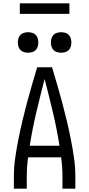

<svg xmlns="http://www.w3.org/2000/svg" viewBox="-20 -1142 540 1162"><path d="M64 0V-74Q64 -130 72 -186Q80 -242 91 -297.5Q102 -353 115 -408Q128 -463 142.5 -517.5Q157 -572 173 -626.5Q189 -681 205 -735H295Q311 -681 327 -626.5Q343 -572 357.5 -517.5Q372 -463 385 -408Q398 -353 409 -297.5Q420 -242 428 -186Q436 -130 436 -74V0H358V-74Q358 -103 356 -132Q354 -161 350 -190H150Q146 -161 144 -132Q142 -103 142 -74V0ZM160 -260H340Q324 -362 300 -463Q276 -564 250 -664Q224 -564 200 -463Q176 -362 160 -260ZM350 -823Q338 -823 325.5 -826.5Q313 -830 304 -839Q295 -848 291.5 -860.5Q288 -873 288 -885Q288 -897 291.5 -909.5Q295 -922 304 -931Q313 -940 325.5 -943.5Q338 -947 350 -947Q362 -947 374.5 -943.5Q387 -940 396 -931Q405 -922 408.5 -909.5Q412 -897 412 -885Q412 -873 408.5 -860.5Q405 -848 396 -839Q387 -830 374.5 -826.5Q362 -823 350 -823ZM150 -823Q138 -823 125.5 -826.5Q113 -830 104 -839Q95 -848 91.5 -860.5Q88 -873 88 -885Q88 -897 91.5 -909.5Q95 -922 104 -931Q113 -940 125.5 -943.5Q138 -947 150 -947Q162 -947 174.5 -943.5Q187 -940 196 -931Q205 -922 208.5 -909.5Q212 -897 212 -885Q212 -873 208.5 -860.5Q205 -848 196 -839Q187 -830 174.5 -826.5Q162 -823 150 -823ZM400 -1058H100V-1122H400Z"/></svg>

Font: Iosevka Term Curly
Style: Regular
Weight: 400
Designer: Belleve Invis
Foundry: Belleve Invis
Version: Version 32.3.0